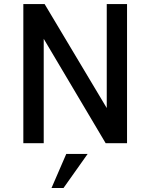

<svg xmlns="http://www.w3.org/2000/svg" viewBox="-20 -710 746 952"><path d="M509.3 -689.9H609.9V0H503.9L196.8 -517.6V0H95.7V-689.9H201.2L509.3 -174.3ZM235.4 222.2 308.6 53.2H414.6L294.9 222.2Z"/></svg>

Font: HK Grotesk SemiBold Legacy
Style: Regular
Weight: 600
Designer: Alfredo Marco Pradil
Foundry: Hanken Design Co.
Version: Version 2.022;PS 002.022;hotconv 1.0.88;makeotf.lib2.5.64775